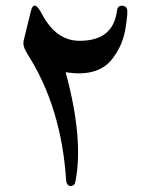

<svg xmlns="http://www.w3.org/2000/svg" viewBox="-20 -561 528 673"><path d="M88 -521 63 -419C60 -406 64 -391 76 -372C156 -247 201 -99 212 73C213 80 215 84 219 88C223 92 229 92 234 90C239 88 243 84 244 77C264 -22 253 -150 210 -308C289 -295 346 -313 379 -362C400 -391 414 -424 420 -462C426 -500 428 -523 425 -530C422 -537 417 -541 407 -541C397 -541 391 -535 390 -523C381 -453 338 -418 259 -418C204 -418 160 -449 127 -512C108 -548 95 -551 88 -521Z"/></svg>

Font: XITS Math
Style: Regular
Weight: 400
Designer: MicroPress Inc., with final additions and corrections provided by Coen Hoffman, Elsevier (retired)
Version: Version 1.108